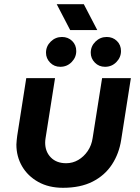

<svg xmlns="http://www.w3.org/2000/svg" viewBox="-20 -882 668 914"><path d="M603 -510 557 -217Q547 -151 513 -99Q479 -47 421 -17.5Q363 12 280 12Q212 12 162 -16Q112 -44 85 -90.5Q58 -137 58 -194Q58 -203 59.5 -214.5Q61 -226 62 -236L105 -510H242L197 -225Q196 -219 195.5 -213.5Q195 -208 195 -203Q195 -160 222 -132.5Q249 -105 295 -105Q326 -105 352.5 -120.5Q379 -136 397.5 -163Q416 -190 421 -225L466 -510ZM480 -564Q451 -564 431.5 -584Q412 -604 412 -631Q412 -662 434.5 -684Q457 -706 488 -706Q517 -706 536.5 -687Q556 -668 556 -639Q556 -609 534 -586.5Q512 -564 480 -564ZM267 -564Q238 -564 218.5 -584Q199 -604 199 -631Q199 -662 221.5 -684Q244 -706 275 -706Q304 -706 323.5 -687Q343 -668 343 -639Q343 -609 321 -586.5Q299 -564 267 -564ZM314 -739 250 -862H379L443 -739Z"/></svg>

Font: MuseoModerno Thin SemiBold
Style: Italic
Weight: 600
Italic angle: -9°
Version: Version 1.003